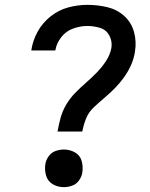

<svg xmlns="http://www.w3.org/2000/svg" viewBox="-20 -763 616 791"><path d="M217 -221H319Q324 -248 334.5 -274.5Q345 -301 367 -321.5Q389 -342 411.5 -361Q434 -380 454.5 -401Q475 -422 492 -446Q509 -470 520.5 -496.5Q532 -523 536 -550Q543 -592 532 -631.5Q521 -671 491.5 -697.5Q462 -724 422 -733.5Q382 -743 340 -743Q301 -743 261.5 -732.5Q222 -722 188.5 -695.5Q155 -669 135 -632.5Q115 -596 109 -556V-555H208V-556Q213 -585 232.5 -610Q252 -635 281.5 -645.5Q311 -656 340 -656Q367 -656 392.5 -648Q418 -640 430.5 -616.5Q443 -593 439 -566Q434 -538 417 -512Q400 -486 378.5 -464Q357 -442 334 -422Q311 -402 289.5 -380Q268 -358 252.5 -331.5Q237 -305 229.5 -277Q222 -249 217 -221ZM243 8Q260 8 277 2Q294 -4 305 -19Q316 -34 319 -51Q323 -76 316.5 -99.5Q310 -123 289 -135Q268 -147 243 -147Q226 -147 209 -141Q192 -135 181 -120Q170 -105 167 -88Q163 -63 170 -39.5Q177 -16 197.5 -4Q218 8 243 8Z"/></svg>

Font: Iosevka Sparkle Medium
Style: Italic
Weight: 500
Italic angle: -9°
Designer: Belleve Invis
Foundry: Belleve Invis
Version: Version 4.5.0; ttfautohint (v1.8.3)